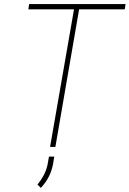

<svg xmlns="http://www.w3.org/2000/svg" viewBox="-20 -731 644 955"><path d="M600.6 -684.6H373.5L255.4 0H229L348.1 -684.6H121.1L125 -710.9H604.5ZM243.7 85.4Q231.4 152.3 183.1 203.6L166.5 187Q185.1 164.1 198 139.6Q210.9 115.2 216.8 86.4L223.6 47.9H250Z"/></svg>

Font: Roboto Mono Thin
Style: Italic
Weight: 250
Designer: Google
Version: Version 2.000985; 2015; ttfautohint (v1.3)